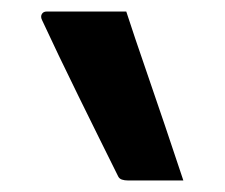

<svg xmlns="http://www.w3.org/2000/svg" viewBox="-20 -757 390 333"><path d="M199 -737Q214 -691 231.5 -640.5Q249 -590 266 -539.5Q283 -489 298 -444Q274 -444 252 -444Q230 -444 202 -444Q196 -444 191.5 -445.5Q187 -447 185 -451Q169 -483 151.5 -518.5Q134 -554 116 -590.5Q98 -627 82 -660.5Q66 -694 53 -722Q50 -728 52.5 -732.5Q55 -737 61 -737Q89 -737 109 -737Q129 -737 149 -737Q169 -737 199 -737Z"/></svg>

Font: Recursive Medium
Style: Regular
Weight: 500
Version: Version 1.085